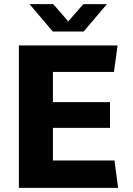

<svg xmlns="http://www.w3.org/2000/svg" viewBox="-20 -905 640 925"><path d="M71 0V-686H546.5L529 -558.5H235V-413H510V-289H235V-132H531.5L549 0ZM234.5 -753 122.5 -885H236.5L325.5 -783H292L381.5 -885H495L383 -753Z"/></svg>

Font: Chivo Mono Medium
Style: Regular
Weight: 500
Monospace: yes
Designer: Hector Gatti
Foundry: Omnibus-Type
Version: Version 1.008